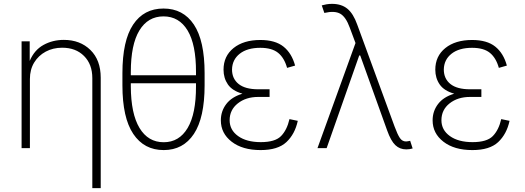

<svg xmlns="http://www.w3.org/2000/svg" viewBox="-20 -757 2684 981"><path d="M132.8 -353.5V0H90.3V-545.9H131.8V-445.8Q155.3 -501.5 202.1 -527.3Q249 -553.2 306.2 -553.2Q389.2 -553.2 441.9 -501.7Q494.6 -450.2 494.6 -359.9V204.1H451.7V-357.9Q451.7 -428.7 409.4 -470.9Q367.2 -513.2 297.9 -513.2Q251 -513.2 213.6 -493.2Q176.3 -473.1 154.5 -437.3Q132.8 -401.4 132.8 -353.5Z M1025.4 -383.3V-321.3Q1025.4 -155.3 970.7 -72.8Q916 9.8 816.4 9.8Q716.3 9.8 660.9 -72.8Q605.5 -155.3 605.5 -321.3V-383.3Q605.5 -549.3 660.2 -631.3Q714.8 -713.4 815.4 -713.4Q916 -713.4 970.7 -631.3Q1025.4 -549.3 1025.4 -383.3ZM981.4 -315.9V-331.5H648.4V-315.9Q648.9 -175.8 692.9 -103Q736.8 -30.3 816.4 -30.3Q895.5 -30.3 938.7 -103Q981.9 -175.8 981.4 -315.9ZM648.4 -372.6H981.4V-388.7Q981.9 -529.3 938.5 -601.3Q895 -673.3 815.4 -673.3Q735.8 -673.3 692.1 -601.3Q648.4 -529.3 648.4 -388.7Z M1311.5 9.8Q1218.8 9.8 1163.6 -33Q1108.4 -75.7 1108.4 -142.1Q1108.4 -189 1136 -225.3Q1163.6 -261.7 1218.8 -278.3Q1167 -293 1144.5 -325.4Q1122.1 -357.9 1122.1 -400.9Q1122.1 -470.2 1173.3 -511.5Q1224.6 -552.7 1310.1 -552.7Q1386.2 -552.7 1428.5 -518.8Q1470.7 -484.9 1487.8 -421.9L1446.8 -410.2Q1432.6 -461.4 1400.9 -487.1Q1369.1 -512.7 1310.1 -512.7Q1243.2 -512.7 1204.8 -482.4Q1166.5 -452.1 1165.5 -401.9Q1165.5 -355 1199.2 -327.9Q1232.9 -300.8 1299.3 -300.8H1357.4V-261.7H1299.3Q1236.8 -261.7 1195.1 -228.8Q1153.3 -195.8 1153.3 -142.6Q1153.3 -92.8 1196.5 -61.8Q1239.7 -30.8 1312.5 -30.8Q1385.7 -30.8 1416 -61.8Q1446.3 -92.8 1459 -148.4L1501.5 -139.6Q1486.8 -71.8 1443.4 -31Q1399.9 9.8 1311.5 9.8Z M2055.7 6.3Q2022.9 6.3 2000 -15.4Q1977.1 -37.1 1958 -90.8L1820.8 -472.7L1820.3 -473.6H1815.4L1648.9 0H1602.1L1796.4 -537.1L1767.1 -615.7Q1747.1 -670.9 1718.3 -687Q1689.5 -703.1 1637.2 -690.9L1624 -729.5Q1634.3 -732.4 1647.9 -734.9Q1661.6 -737.3 1676.3 -737.3Q1724.6 -737.3 1754.9 -712.4Q1785.2 -687.5 1805.2 -631.3L1996.1 -110.4Q2011.2 -69.3 2023.2 -51.8Q2035.2 -34.2 2054.7 -34.2Q2058.6 -34.2 2064.5 -35.4Q2070.3 -36.6 2075.7 -37.6L2088.4 1.5Q2072.8 6.3 2055.7 6.3Z M2393.6 9.8Q2300.8 9.8 2245.6 -33Q2190.4 -75.7 2190.4 -142.1Q2190.4 -189 2218 -225.3Q2245.6 -261.7 2300.8 -278.3Q2249 -293 2226.6 -325.4Q2204.1 -357.9 2204.1 -400.9Q2204.1 -470.2 2255.4 -511.5Q2306.6 -552.7 2392.1 -552.7Q2468.3 -552.7 2510.5 -518.8Q2552.7 -484.9 2569.8 -421.9L2528.8 -410.2Q2514.6 -461.4 2482.9 -487.1Q2451.2 -512.7 2392.1 -512.7Q2325.2 -512.7 2286.9 -482.4Q2248.5 -452.1 2247.6 -401.9Q2247.6 -355 2281.2 -327.9Q2314.9 -300.8 2381.3 -300.8H2439.5V-261.7H2381.3Q2318.8 -261.7 2277.1 -228.8Q2235.4 -195.8 2235.4 -142.6Q2235.4 -92.8 2278.6 -61.8Q2321.8 -30.8 2394.5 -30.8Q2467.8 -30.8 2498 -61.8Q2528.3 -92.8 2541 -148.4L2583.5 -139.6Q2568.8 -71.8 2525.4 -31Q2481.9 9.8 2393.6 9.8Z"/></svg>

Font: Inter Extra Light
Style: Regular
Weight: 200
Designer: Rasmus Andersson
Foundry: rsms
Version: Version 4.000;git-3c8e0fc